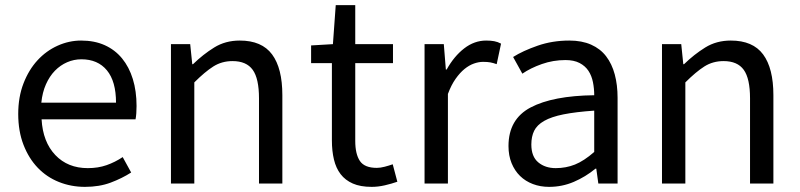

<svg xmlns="http://www.w3.org/2000/svg" viewBox="-20 -715 3118 748"><path d="M311 13Q257 13 209.5 -6Q162 -25 127 -61.5Q92 -98 71.5 -151Q51 -204 51 -271Q51 -337 71.5 -390Q92 -443 126 -480Q160 -517 204.5 -537Q249 -557 296 -557Q348 -557 388 -539Q428 -521 455.5 -487.5Q483 -454 497.5 -407Q512 -360 512 -302Q512 -287 511 -273.5Q510 -260 508 -250H142Q147 -162 195.5 -111Q244 -60 322 -60Q362 -60 395 -71.5Q428 -83 458 -103L491 -43Q455 -20 411 -3.5Q367 13 311 13ZM432 -315Q432 -398 396.5 -441Q361 -484 297 -484Q268 -484 241.5 -472.5Q215 -461 194 -439.5Q173 -418 159 -386.5Q145 -355 141 -315Z M646 -543H721L729 -465H732Q771 -503 814.5 -530Q858 -557 914 -557Q1000 -557 1040 -503Q1080 -449 1080 -344V0H989V-332Q989 -409 964.5 -443Q940 -477 886 -477Q844 -477 811 -456Q778 -435 737 -394V0H646Z M1428 13Q1384 13 1354.5 0Q1325 -13 1307 -36.5Q1289 -60 1281 -93.5Q1273 -127 1273 -168V-469H1192V-538L1277 -543L1288 -695H1364V-543H1511V-469H1364V-166Q1364 -115 1382 -88Q1400 -61 1448 -61Q1462 -61 1479 -65.5Q1496 -70 1510 -75L1528 -7Q1505 1 1479 7Q1453 13 1428 13Z M1634 -543H1709L1717 -444H1720Q1749 -496 1788.5 -526.5Q1828 -557 1874 -557Q1892 -557 1905.5 -554.5Q1919 -552 1932 -545L1915 -465Q1901 -470 1890 -472Q1879 -474 1862 -474Q1845 -474 1826.5 -467.5Q1808 -461 1790 -446.5Q1772 -432 1755 -408Q1738 -384 1725 -349V0H1634Z M2119 13Q2085 13 2056 2Q2027 -9 2006 -29.5Q1985 -50 1973 -79.5Q1961 -109 1961 -146Q1961 -251 2047.5 -296.5Q2134 -342 2295 -344Q2295 -370 2290 -395Q2285 -420 2272.5 -439Q2260 -458 2238 -469.5Q2216 -481 2183 -481Q2135 -481 2091 -465.5Q2047 -450 2015 -428L1979 -493Q2017 -517 2074.5 -537Q2132 -557 2198 -557Q2247 -557 2283 -541Q2319 -525 2341.5 -495.5Q2364 -466 2375 -425Q2386 -384 2386 -334V0H2311L2303 -58H2300Q2261 -26 2215.5 -6.5Q2170 13 2119 13ZM2145 -60Q2185 -60 2220 -74Q2255 -88 2295 -123V-284Q2223 -279 2175.5 -269.5Q2128 -260 2100 -244Q2072 -228 2061 -205.5Q2050 -183 2050 -152Q2050 -105 2077 -82.5Q2104 -60 2145 -60Z M2559 -543H2634L2642 -465H2645Q2684 -503 2727.5 -530Q2771 -557 2827 -557Q2913 -557 2953 -503Q2993 -449 2993 -344V0H2902V-332Q2902 -409 2877.5 -443Q2853 -477 2799 -477Q2757 -477 2724 -456Q2691 -435 2650 -394V0H2559Z"/></svg>

Font: SpoqaHanSansJP-Regular
Style: Regular
Weight: 400
Designer: [Source Han Sans]
Ryoko NISHIZUKA  (kana & ideographs); Paul D. Hunt (Latin, Greek & Cyrillic); Wenlong ZHANG  (bopomofo
Foundry: Spoqa (http://bi.spoqa.com)
Version: Version 1.002.20150607